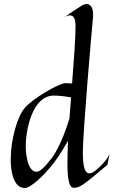

<svg xmlns="http://www.w3.org/2000/svg" viewBox="-20 -918 561 948"><path d="M521 -157C502 -116 453 -77 453 -77C440 -67 430 -62 421 -62C397 -62 389 -101 389 -168C389 -258 432 -761 439 -829C445 -896 414 -907 387 -892C387 -892 362 -878 296 -832C326 -851 340 -837 340 -837C349 -827 353 -816 353 -790C353 -731 345 -623 336 -506C313 -508 299 -507 299 -507C264 -502 147 -435 104 -387C65 -345 33 -227 33 -132C33 -122 33 -112 34 -102C42 -3 81 12 106 10C131 7 188 -40 246 -114C246 -114 279 -157 316 -223C314 -179 313 -140 313 -108C313 -32 322 7 342 9C367 12 396 -10 418 -28C418 -28 441 -45 510 -104ZM323 -334C283 -199 237 -139 237 -139C199 -90 177 -70 160 -70C115 -70 107 -164 107 -196C107 -270 137 -446 246 -446C265 -446 293 -444 331 -437Z"/></svg>

Font: Quintessential
Style: Regular
Weight: 400
Designer: Astigmatic (AOETI)
Foundry: Astigmatic (AOETI)
Version: Version 1.000